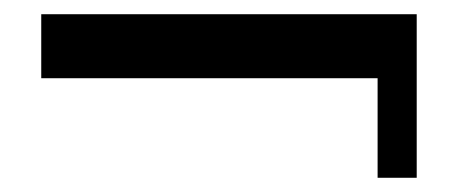

<svg xmlns="http://www.w3.org/2000/svg" viewBox="-20 -359 647 270"><path d="M511 -249H38V-339H566V-109H511Z"/></svg>

Font: Genos SemiBold
Style: Regular
Weight: 600
Designer: Robert E. Leuschke
Foundry: Robert E. Leuschke
Version: Version 1.010